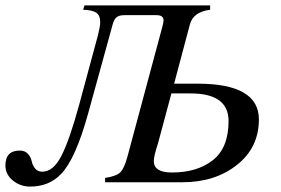

<svg xmlns="http://www.w3.org/2000/svg" viewBox="-55 -673 1036 709"><path d="M588 -364H675Q901 -364 901 -232Q901 -128 820 -64Q739 0 619 0H333V-16Q374 -22 389 -36.5Q404 -51 416 -96L545 -576Q549 -592 549 -598Q549 -617 523 -617H404Q384 -617 374.5 -608.5Q365 -600 360 -579L271 -256Q224 -85 170 -30Q126 16 56 16Q20 16 -7.5 -6.5Q-35 -29 -35 -62Q-35 -117 18 -117Q37 -117 48 -105Q59 -93 62 -78Q65 -63 74.5 -51Q84 -39 101 -39Q142 -39 172 -98Q202 -157 237 -285L307 -544Q315 -576 315 -591Q315 -617 300 -626.5Q285 -636 252 -637L257 -653H721V-637Q658 -629 646 -582ZM578 -328 528 -142Q513 -97 513 -78Q513 -36 580 -36Q673 -36 731 -81.5Q789 -127 789 -226Q789 -328 649 -328Z"/></svg>

Font: STIX
Style: Italic
Weight: 400
Italic angle: -16.33°
Designer: MicroPress Inc., with final additions and corrections provided by Coen Hoffman, Elsevier (retired)
Version: Version 1.1.1